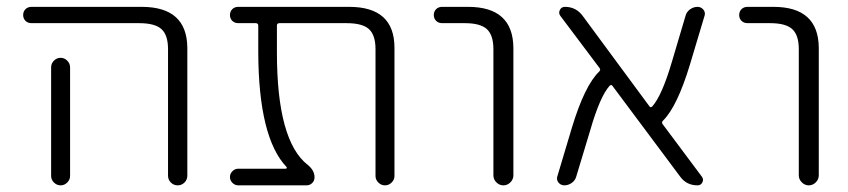

<svg xmlns="http://www.w3.org/2000/svg" viewBox="-20 -565 2486 563"><path d="M72.3 -497.1Q61.5 -497.1 54.7 -503.9Q47.9 -510.7 47.9 -521Q47.9 -531.2 54.7 -538.1Q61.5 -544.9 72.3 -544.9H395.5Q528.3 -544.9 529.3 -424.8V-49.8Q529.3 -38.1 521 -29.8Q512.7 -21.5 501 -21.5Q489.3 -21.5 481 -29.8Q472.7 -38.1 472.7 -49.8V-420.9Q472.7 -461.9 453.6 -479.5Q434.6 -497.1 387.7 -497.1ZM185.5 -367.2V-72.3V-48.8Q185.5 -38.1 177.2 -29.8Q168.9 -21.5 157.7 -21.5Q146.5 -21.5 138.2 -29.8Q129.9 -38.1 129.9 -48.8V-72.3V-367.2Q129.9 -378.9 138.2 -387.2Q146.5 -395.5 157.7 -395.5Q168.9 -395.5 177.2 -387.2Q185.5 -378.9 185.5 -367.2Z M1136.7 -48.8Q1136.7 -38.1 1128.4 -29.8Q1120.1 -21.5 1108.9 -21.5Q1097.7 -21.5 1089.4 -29.8Q1081.1 -38.1 1081.1 -48.8V-420.9Q1081.1 -461.9 1062 -479.5Q1043 -497.1 996.1 -497.1H799.8Q792 -497.1 792 -490.2V-411.1Q792 -151.4 882.8 -81.1Q902.3 -65.4 902.3 -44.9Q902.3 -35.2 895.5 -28.3Q888.7 -21.5 878.9 -21.5H678.7Q668.9 -21.5 661.6 -28.8Q654.3 -36.1 654.3 -45.9Q654.3 -55.7 661.6 -63Q668.9 -70.3 678.7 -70.3H817.4Q820.3 -70.3 820.8 -72.3Q821.3 -74.2 820.3 -75.2Q738.3 -161.1 737.3 -411.1V-490.2Q737.3 -497.1 729.5 -497.1H678.7Q668 -497.1 661.1 -503.9Q654.3 -510.7 654.3 -521Q654.3 -531.2 661.1 -538.1Q668 -544.9 678.7 -544.9H1003.9Q1136.7 -544.9 1136.7 -424.8Z M1276.4 -497.1Q1265.6 -497.1 1258.8 -503.9Q1252 -510.7 1252 -521Q1252 -531.2 1258.8 -538.1Q1265.6 -544.9 1276.4 -544.9H1352.5Q1484.4 -544.9 1485.4 -424.8V-50.8Q1485.4 -39.1 1476.6 -30.3Q1467.8 -21.5 1456.1 -21.5Q1444.3 -21.5 1435.5 -30.3Q1426.8 -39.1 1426.8 -50.8V-420.9Q1426.8 -461.9 1407.7 -479.5Q1388.7 -497.1 1342.8 -497.1Z M2038.1 -46.9Q2043.9 -39.1 2039.6 -30.3Q2035.2 -21.5 2025.4 -21.5Q1993.2 -21.5 1974.6 -46.9L1776.4 -312.5Q1772.5 -318.4 1767.6 -313.5Q1739.3 -282.2 1710.9 -183.6L1669.9 -47.9Q1667 -36.1 1656.7 -28.8Q1646.5 -21.5 1634.8 -21.5Q1624 -21.5 1617.2 -30.3Q1613.3 -35.2 1613.3 -42Q1613.3 -44.9 1614.3 -47.9L1657.2 -191.4Q1694.3 -313.5 1736.3 -354.5Q1742.2 -359.4 1738.3 -365.2L1623 -518.6Q1617.2 -526.4 1621.6 -535.6Q1626 -544.9 1636.7 -544.9Q1668.9 -544.9 1688.5 -518.6L1883.8 -253.9Q1887.7 -248 1892.6 -252.9Q1920.9 -284.2 1950.2 -383.8L1990.2 -518.6Q1993.2 -530.3 2003.4 -537.6Q2013.7 -544.9 2025.4 -544.9Q2036.1 -544.9 2043 -536.1Q2046.9 -531.2 2046.9 -524.4Q2046.9 -521.5 2045.9 -518.6L2002.9 -375Q1965.8 -252.9 1924.8 -211.9Q1918.9 -207 1922.9 -201.2Z M2171.9 -497.1Q2161.1 -497.1 2154.3 -503.9Q2147.5 -510.7 2147.5 -521Q2147.5 -531.2 2154.3 -538.1Q2161.1 -544.9 2171.9 -544.9H2248Q2379.9 -544.9 2380.9 -424.8V-50.8Q2380.9 -39.1 2372.1 -30.3Q2363.3 -21.5 2351.6 -21.5Q2339.8 -21.5 2331.1 -30.3Q2322.3 -39.1 2322.3 -50.8V-420.9Q2322.3 -461.9 2303.2 -479.5Q2284.2 -497.1 2238.3 -497.1Z"/></svg>

Font: Gen Jyuu Gothic Light
Style: Regular
Weight: 200
Designer: [Source Han Sans]
Ryoko NISHIZUKA  (kana & ideographs); Paul D. Hunt (Latin, Greek & Cyrillic); Wenlong ZHANG  (bopomofo
Version: Version 1.002.20150607